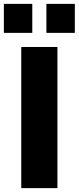

<svg xmlns="http://www.w3.org/2000/svg" viewBox="-38 -973 407 993"><path d="M202 -803V-953H349V-803ZM-18 -803V-953H129V-803ZM72 0V-730H259V0Z"/></svg>

Font: M PLUS 1p ExtraBold
Style: Regular
Weight: 800
Version: Version 1.062